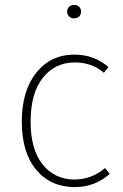

<svg xmlns="http://www.w3.org/2000/svg" viewBox="-20 -754 503 784"><path d="M282 -734Q296 -734 303.5 -726Q311 -718 311 -707Q311 -695 303.5 -687Q296 -679 282 -679Q270 -679 262 -687Q254 -695 254 -707Q254 -718 262 -726Q270 -734 282 -734ZM284 -531Q364 -531 423 -480L404 -457Q356 -499 285 -499Q205 -499 155 -436.5Q105 -374 105 -257Q105 -143 154.5 -82Q204 -21 284 -21Q354 -21 409 -68L428 -44Q367 10 286 10Q187 10 128 -60.5Q69 -131 69 -257Q69 -383 128 -457Q187 -531 284 -531Z"/></svg>

Font: Fira Sans UltraLight
Style: Regular
Weight: 200
Designer: Carrois Corporate & Edenspiekermann AG
Foundry: Carrois Corporate GbR & Edenspiekermann AG
Version: Version 4.106;PS 004.106;hotconv 1.0.70;makeotf.lib2.5.58329